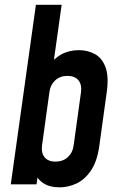

<svg xmlns="http://www.w3.org/2000/svg" viewBox="-20 -770 502 802"><path d="M229.5 12.5Q187 12.5 160.5 -5.2Q134 -23 122 -55L144 -79.5L132.5 0H25L130 -750H237.5L198 -468L182.5 -493Q204 -525 236.2 -542.8Q268.5 -560.5 310 -560.5Q346.5 -560.5 376.2 -544.2Q406 -528 420.5 -489.8Q435 -451.5 426 -386L395 -162Q386 -96 360.2 -58Q334.5 -20 300 -3.8Q265.5 12.5 229.5 12.5ZM212 -95Q243 -95 263.2 -113.5Q283.5 -132 287.5 -162L318.5 -386Q322.5 -416 307.8 -434.5Q293 -453 261.5 -453Q231 -453 210.8 -434.5Q190.5 -416 186.5 -386L155.5 -162Q151.5 -132 166 -113.5Q180.5 -95 212 -95Z"/></svg>

Font: Mohave Light SemiBold
Style: Italic
Weight: 600
Italic angle: -8°
Version: Version 2.003